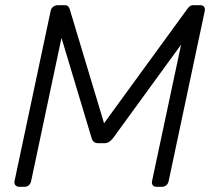

<svg xmlns="http://www.w3.org/2000/svg" viewBox="-20 -720 823 740"><path d="M55 0Q45 0 39.5 -6Q34 -12 36 -22L175 -677Q177 -688 185 -694Q193 -700 203 -700H229Q239 -700 243 -695Q247 -690 248 -687L381 -245L703 -687Q705 -690 710.5 -695Q716 -700 726 -700H751Q762 -700 766.5 -694Q771 -688 769 -677L630 -22Q628 -12 621 -6Q614 0 603 0H584Q574 0 569 -6Q564 -12 566 -22L678 -548L416 -188Q409 -179 401 -173.5Q393 -168 381 -168H360Q348 -168 342 -173Q336 -178 333 -188L217 -574L100 -22Q98 -12 91 -6Q84 0 74 0Z"/></svg>

Font: Rubik Light Light
Style: Italic
Weight: 300
Italic angle: -12°
Version: Version 2.104